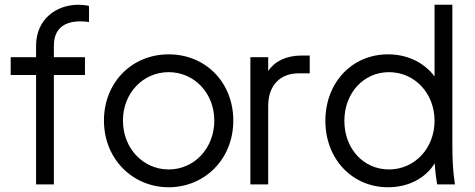

<svg xmlns="http://www.w3.org/2000/svg" viewBox="-20 -777 2003 809"><path d="M132 0H207V-461H338V-536H207V-584C207 -660 255 -687 319 -687C326 -687 346 -686 355 -684V-752C344 -755 324 -757 311 -757C217 -757 132 -696 132 -584V-536H25V-461H132Z M691 12C840 12 963 -104 963 -269C963 -430 846 -548 691 -548C535 -548 418 -429 418 -269C418 -107 539 12 691 12ZM498 -269C498 -385 583 -473 691 -473C798 -473 883 -385 883 -269C883 -152 798 -63 691 -63C583 -63 498 -152 498 -269Z M1035 0H1110V-330C1110 -418 1161 -468 1238 -468H1285V-543H1251C1186 -543 1138 -519 1110 -478V-536H1035Z M1615 12C1699 12 1771 -24 1812 -89C1813 -63 1816 -36 1822 0H1897C1889 -52 1886 -97 1886 -175V-757H1811V-455C1768 -512 1699 -548 1615 -548C1463 -548 1351 -429 1351 -268C1351 -107 1464 12 1615 12ZM1431 -268C1431 -385 1512 -473 1619 -473C1727 -473 1811 -384 1811 -268C1811 -152 1727 -63 1619 -63C1511 -63 1431 -151 1431 -268Z"/></svg>

Font: Mluvka
Style: Regular
Weight: 400
Designer: Modified by Jiří Krblich, Original typeface by Gumpita Rahayu
Foundry: Gumpita Rahayu & Jiří Krblich
Version: Version 2.000;Glyphs 3.1.1 (3134)